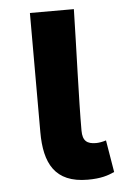

<svg xmlns="http://www.w3.org/2000/svg" viewBox="-46 -595 421 644"><g transform="rotate(-5 164.5 -273.0)"><path d="M224 14C268 14 292 6 314 -4L296 -112C284 -108 271 -106 262 -106C232 -106 217 -117 217 -152C217 -257 224 -423 227 -560H79V-159C79 -54 113 14 224 14Z"/></g></svg>

Font: Noto Sans Japanese Bold
Style: Bold
Weight: 700
Designer: Ryoko NISHIZUKA (kana & ideographs); Paul D. Hunt (Latin, Greek & Cyrillic); Wenlong ZHANG (bopomofo); Sandoll Communica
Foundry: Adobe Systems Incorporated
Version: Version 1.000;PS 1;hotconv 1.0.78;makeotf.lib2.5.61930